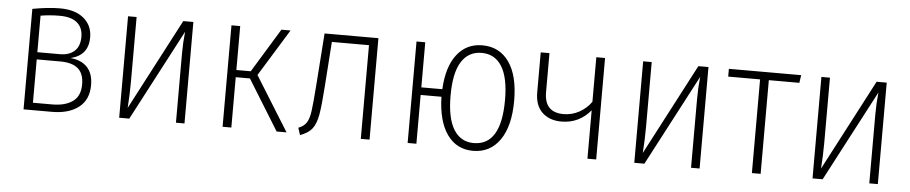

<svg xmlns="http://www.w3.org/2000/svg" viewBox="-37 -753 4664 984"><g transform="rotate(5 2295.5 -260.5)"><path d="M432 -154Q432 -78 381 -39Q330 0 244 0H98V-517Q179 -532 239 -532Q318 -532 362 -495Q406 -458 406 -397Q406 -305 315 -283Q371 -278 401.5 -245.5Q432 -213 432 -154ZM143 -486V-298H259Q307 -298 334 -323Q361 -348 361 -396Q361 -443 331 -468.5Q301 -494 240 -494Q191 -494 143 -486ZM386 -154Q386 -209 355.5 -235Q325 -261 265 -261H143V-38H243Q308 -38 347 -65.5Q386 -93 386 -154Z M926 0H882V-356Q882 -410 888 -468L642 0H590V-522H634V-188Q634 -124 629 -54L874 -522H926Z M1426 -522 1277 -280 1451 0H1400L1240 -259H1167V0H1122V-522H1167V-296H1241L1379 -522Z M1878 -522V0H1833V-482H1642L1626 -254Q1619 -151 1610.5 -104.5Q1602 -58 1583 -33Q1564 -8 1521 8L1509 -29Q1538 -40 1551 -60.5Q1564 -81 1569.5 -121.5Q1575 -162 1582 -258L1601 -522Z M2599 -263Q2599 -133 2549 -61Q2499 11 2411 11Q2326 11 2277.5 -57.5Q2229 -126 2226 -251H2119V0H2074V-522H2119V-290H2227Q2233 -406 2282 -469Q2331 -532 2412 -532Q2500 -532 2549.5 -462.5Q2599 -393 2599 -263ZM2552 -263Q2552 -378 2516 -435.5Q2480 -493 2412 -493Q2345 -493 2308.5 -436Q2272 -379 2272 -260Q2272 -145 2308 -87Q2344 -29 2411 -29Q2552 -29 2552 -263Z M3044 -522V0H2999V-249Q2940 -178 2849 -178Q2788 -178 2750.5 -213Q2713 -248 2713 -317V-522H2758V-321Q2758 -217 2857 -217Q2900 -217 2938 -238Q2976 -259 2999 -293V-522Z M3576 0H3532V-356Q3532 -410 3538 -468L3292 0H3240V-522H3284V-188Q3284 -124 3279 -54L3524 -522H3576Z M4053 -522 4047 -482H3890V0H3845V-482H3681V-522Z M4493 0H4449V-356Q4449 -410 4455 -468L4209 0H4157V-522H4201V-188Q4201 -124 4196 -54L4441 -522H4493Z"/></g></svg>

Font: Fira Sans Condensed ExtraLight
Style: Regular
Weight: 275
Width: 3
Designer: Carrois Corporate & Edenspiekermann AG
Foundry: Carrois Corporate GbR & Edenspiekermann AG
Version: Version 4.203